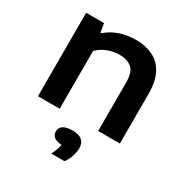

<svg xmlns="http://www.w3.org/2000/svg" viewBox="-181 -698 1044 1087"><g transform="rotate(30 341.0 -155.0)"><path d="M76 0V-545.5H193L202 -489H209Q285.5 -554 398 -554Q461 -554 509.2 -530.8Q557.5 -507.5 584.5 -457Q611.5 -406.5 611.5 -325V0H469.5V-318.5Q469.5 -383 440.8 -408.8Q412 -434.5 360.5 -434.5Q323.5 -434.5 285 -420.8Q246.5 -407 218 -377.5V0ZM303.5 243.5Q324.5 202.5 329 172Q293.5 169.5 278.2 156Q263 142.5 263 121.5Q263 97.5 282.5 83.8Q302 70 343.5 70Q426 70 426 138.5Q426 163 416.5 192Q407 221 390 243.5Z"/></g></svg>

Font: Encode Sans Exp SmBold
Style: Regular
Weight: 600
Width: 7
Designer: Multiple Designers
Foundry: Impallari Type
Version: Version 3.002; ttfautohint (v1.8.3) -l 8 -r 50 -G 200 -x 14 